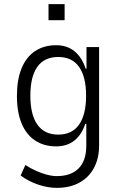

<svg xmlns="http://www.w3.org/2000/svg" viewBox="-20 -722 586 930"><path d="M255 188Q211 188 164 172Q117 156 80 128L103 77Q127 93 153.5 105Q180 117 206.5 124Q233 131 255 131Q324 131 361 93.5Q398 56 398 -17V-122H393Q376 -70 340.5 -41.5Q305 -13 252 -13Q193 -13 150 -41.5Q107 -70 84.5 -124.5Q62 -179 62 -258Q62 -336 84.5 -391Q107 -446 150 -474.5Q193 -503 252 -503Q305 -503 341 -473.5Q377 -444 395 -389H399V-494H460V-17Q460 45 435 91.5Q410 138 364 163Q318 188 255 188ZM262 -70Q329 -70 363 -118.5Q397 -167 397 -258Q397 -350 363 -398Q329 -446 262 -446Q195 -446 161 -398.5Q127 -351 127 -258Q127 -167 161 -118.5Q195 -70 262 -70ZM215 -624V-702H293V-624Z"/></svg>

Font: Nunito Sans 7pt Condensed Light
Style: Regular
Weight: 300
Width: 3
Designer: Vernon Adams
Foundry: Vernon Adams
Version: Version 3.101;gftools[0.9.27]